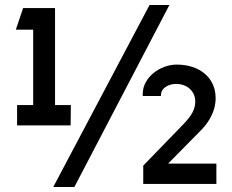

<svg xmlns="http://www.w3.org/2000/svg" viewBox="-20 -732 924 764"><path d="M649 -81 783 -217C810 -245 838 -289 838 -340V-342C838 -423 774 -475 683 -475C618 -475 549 -425 548 -360V-350H620L621 -359C622 -377 645 -398 680 -398H681C726 -398 757 -368 757 -328C757 -300 745 -274 710 -238L550 -73V0H841V-81ZM199 -314V-700H72L43 -614H112V-314H48V-233H261L262 -314ZM575 -712 192 12H276L654 -712Z"/></svg>

Font: Mint Spirit
Style: Bold
Weight: 700
Designer: HARENDAL Hirwen
Foundry: Arkandis Digital Foundry.
Version: Version 1.004;FFEdit